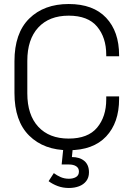

<svg xmlns="http://www.w3.org/2000/svg" viewBox="-20 -734 657 956"><path d="M52 -271V-429Q52 -569 125.5 -641.5Q199 -714 322 -714Q444 -714 508.5 -645.5Q573 -577 573 -459V-454H509V-461Q509 -547 463.5 -601.5Q418 -656 322 -656Q225 -656 170.5 -597Q116 -538 116 -431V-269Q116 -162 170.5 -103Q225 -44 322 -44Q418 -44 463.5 -98.5Q509 -153 509 -239V-254H573V-241Q573 -123 508.5 -54.5Q444 14 322 14Q199 14 125.5 -58.5Q52 -131 52 -271ZM222 168 248 128Q264 140 282.5 148Q301 156 323 156Q344 156 358.5 147.5Q373 139 373 120Q373 103 359.5 94Q346 85 323 85H287L298 -22H345L338 48Q377 48 400 67.5Q423 87 423 124Q423 150 409.5 167.5Q396 185 373.5 193.5Q351 202 323 202Q293 202 267.5 192.5Q242 183 222 168Z"/></svg>

Font: Space Grotesk Frontify Light
Style: Regular
Weight: 300
Designer: Florian Karsten
Version: Version 2.000